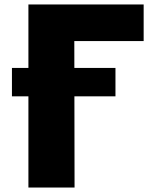

<svg xmlns="http://www.w3.org/2000/svg" viewBox="-20 -845 701 865"><path d="M315.2 -411H500.2V-539H315L314.8 -660H627.2V-825H108V-539H33.8V-411H108V0H315.9Z"/></svg>

Font: Hussar
Style: BdWide
Weight: 700
Foundry: Cannot Into Space Fonts
Version: Version 2.00